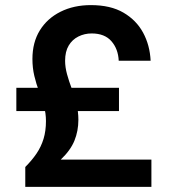

<svg xmlns="http://www.w3.org/2000/svg" viewBox="-20 -732 674 752"><path d="M79 0V-78Q105 -104 123 -130.5Q141 -157 150.5 -188Q160 -219 160 -258Q160 -288 152 -316.5Q144 -345 133 -374Q122 -403 114.5 -434.5Q107 -466 107 -501Q107 -566 136 -613Q165 -660 217 -686Q269 -712 336 -712Q413 -712 463.5 -682.5Q514 -653 540.5 -604Q567 -555 570 -494H445Q443 -540 416.5 -570.5Q390 -601 339 -601Q311 -601 287 -589Q263 -577 249 -553.5Q235 -530 235 -494Q235 -469 242.5 -441.5Q250 -414 261 -385Q272 -356 279.5 -325Q287 -294 287 -263Q287 -219 271.5 -181Q256 -143 218 -107H573V0ZM44 -297V-388H446V-297Z"/></svg>

Font: DM Sans 10pt
Style: Bold
Weight: 700
Version: Version 4.004;gftools[0.9.30]